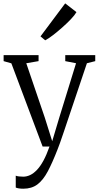

<svg xmlns="http://www.w3.org/2000/svg" viewBox="-20 -870 588 1140"><path d="M118 250.5Q103.5 250.5 91.5 248.5Q79.5 246.5 73.5 243.5V173Q79.5 176 92.5 177.5Q105.5 179 118 179Q138.5 179 158.8 169.5Q179 160 199 139.2Q219 118.5 237.8 84Q256.5 49.5 274 0H233L47.5 -494L1.5 -507V-542.5H209V-507L136 -494.5L246 -171.5L290 -31.5L332 -172L431.5 -494.5L367.5 -507V-542.5H545.5V-507L496 -494.5Q463.5 -398 437.8 -321.5Q412 -245 392.5 -187Q373 -129 359.2 -88Q345.5 -47 336.2 -21.2Q327 4.5 322 16.5Q291.5 95 264 147Q236.5 199 202.5 224.8Q168.5 250.5 118 250.5ZM248 -631 220.5 -654 367 -850 434 -798Q424 -780.5 401 -756.2Q378 -732 349.5 -706.8Q321 -681.5 294.2 -661Q267.5 -640.5 249 -631Z"/></svg>

Font: Merriweather 48pt Light
Style: Regular
Weight: 300
Version: Version 2.100